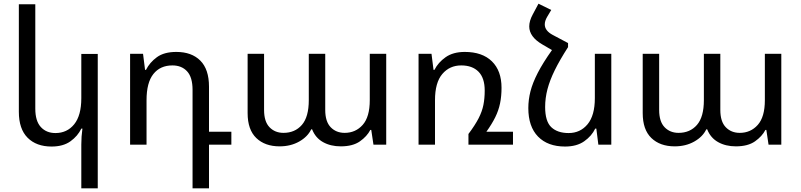

<svg xmlns="http://www.w3.org/2000/svg" viewBox="-20 -783 4336 1039"><path d="M509 236H420V-1Q420 -44 426 -87H420Q401 -47 361.5 -18.5Q322 10 259 10Q177 10 129.5 -37.5Q82 -85 82 -178V-760H171V-195Q171 -128 201 -95.5Q231 -63 280 -63Q343 -63 381.5 -110.5Q420 -158 420 -252V-491H509Z M1022 236V-297Q1022 -365 992.5 -397Q963 -429 913 -429Q847 -429 810 -382.5Q773 -336 773 -241V0H684V-492H754L765 -405H770Q790 -445 829 -473.5Q868 -502 934 -502Q1017 -502 1064 -455Q1111 -408 1111 -314V-70H1232V0H1111V236Z M1493 9Q1414 9 1367 -36Q1320 -81 1320 -171V-492H1409V-188Q1409 -125 1438.5 -94.5Q1468 -64 1514 -64Q1576 -64 1613.5 -107Q1651 -150 1651 -241V-492H1740V-188Q1740 -125 1769.5 -94.5Q1799 -64 1845 -64Q1904 -64 1942.5 -107Q1981 -150 1981 -241V-492H2070V0H2001L1989 -80H1984Q1966 -45 1927.5 -18Q1889 9 1824 9Q1769 9 1728 -14Q1687 -37 1669 -83H1664Q1645 -43 1599 -17Q1553 9 1493 9Z M2612 -70H2756V0H2515V-58Q2551 -106 2570 -143Q2589 -180 2596 -215.5Q2603 -251 2603 -293Q2603 -361 2569.5 -395Q2536 -429 2476 -429Q2413 -429 2373.5 -382.5Q2334 -336 2334 -241V0H2245V-492H2315L2326 -405H2331Q2351 -445 2391.5 -473.5Q2432 -502 2495 -502Q2590 -502 2642 -451Q2694 -400 2694 -308Q2694 -262 2686 -223.5Q2678 -185 2660 -148.5Q2642 -112 2612 -70Z M3054 -550V-528Q3009 -458 2982 -403Q2955 -348 2942.5 -300Q2930 -252 2930 -204Q2930 -126 2963.5 -94.5Q2997 -63 3057 -63Q3120 -63 3159.5 -110.5Q3199 -158 3199 -252V-492H3288V0H3218L3207 -87H3201Q3182 -47 3141.5 -18.5Q3101 10 3038 10Q2944 10 2891.5 -44Q2839 -98 2839 -198Q2839 -243 2850.5 -288.5Q2862 -334 2890 -388.5Q2918 -443 2967 -512L2914 -543Q2844 -584 2844 -640Q2844 -670 2863 -705L2894 -763L2963 -729L2941 -692Q2928 -670 2928 -651Q2928 -617 2971 -594Z M3631 9Q3552 9 3505 -36Q3458 -81 3458 -171V-492H3547V-188Q3547 -125 3576.5 -94.5Q3606 -64 3652 -64Q3714 -64 3751.5 -107Q3789 -150 3789 -241V-492H3878V-188Q3878 -125 3907.5 -94.5Q3937 -64 3983 -64Q4042 -64 4080.5 -107Q4119 -150 4119 -241V-492H4208V0H4139L4127 -80H4122Q4104 -45 4065.5 -18Q4027 9 3962 9Q3907 9 3866 -14Q3825 -37 3807 -83H3802Q3783 -43 3737 -17Q3691 9 3631 9Z"/></svg>

Font: Go Noto Kurrent-Regular
Style: Regular
Weight: 400
Designer: Monotype Design Team
Foundry: Monotype Imaging Inc.
Version: Version 2.012; ttfautohint (v1.8.4.7-5d5b)